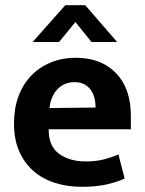

<svg xmlns="http://www.w3.org/2000/svg" viewBox="-20 -710 559 741"><path d="M485 -211H168V-207Q168 -146 208 -116.5Q248 -87 311 -87Q351 -87 381.5 -95Q412 -103 437 -114L461 -21Q434 -8 393 1.5Q352 11 296 11Q242 11 194.5 -3.5Q147 -18 111.5 -48Q76 -78 55 -124Q34 -170 34 -234Q34 -291 51 -337.5Q68 -384 99.5 -417Q131 -450 175 -468.5Q219 -487 273 -487Q370 -487 427.5 -428Q485 -369 485 -263ZM349 -295Q349 -314 344.5 -332Q340 -350 330 -363.5Q320 -377 305 -385Q290 -393 268 -393Q228 -393 202 -366Q176 -339 171 -293ZM432 -548H333L271 -625L208 -548H106L232 -690H309Z"/></svg>

Font: Mukta Mahee
Style: Bold
Weight: 700
Designer: Shuchita Grover, Noopur Datye, Girish Dalvi, Yashodeep Gholap
Foundry: Ek Type
Version: Version 2.538;PS 1.000;hotconv 16.6.51;makeotf.lib2.5.65220;